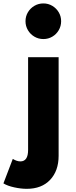

<svg xmlns="http://www.w3.org/2000/svg" viewBox="-84 -854 454 1148"><path d="M76 275Q41 275 1 266.2Q-39 257.5 -63.5 242.5L-7.5 96Q16.5 111 38 111Q84 111 84 42.5V-512H266.5V77.5Q266.5 167.5 215.8 221.2Q165 275 76 275ZM175.5 -620.5Q146 -620.5 121.8 -634.8Q97.5 -649 83 -673.5Q68.5 -698 68.5 -727Q68.5 -756.5 83 -780.8Q97.5 -805 121.8 -819.2Q146 -833.5 175.5 -833.5Q204.5 -833.5 228.8 -819Q253 -804.5 267.2 -780.5Q281.5 -756.5 281.5 -727Q281.5 -698 267.2 -673.5Q253 -649 228.8 -634.8Q204.5 -620.5 175.5 -620.5Z"/></svg>

Font: Spartan Thin ExtraBold
Style: Regular
Weight: 800
Version: Version 1.004